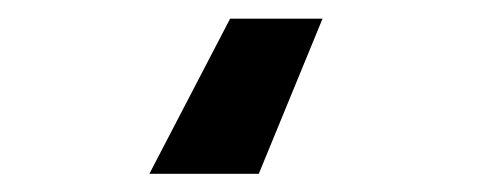

<svg xmlns="http://www.w3.org/2000/svg" viewBox="-20 -33 540 209"><path d="M230.5 -12.7H331.1L261.7 156.2H142.6Z"/></svg>

Font: Altinn-DIN Exp
Style: DINExp-Bold
Weight: 700
Width: 7
Designer: Charles Nix
Foundry: Altinn
Version: Version 2.00